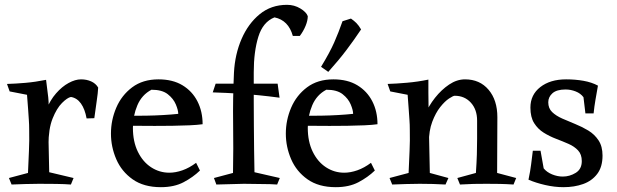

<svg xmlns="http://www.w3.org/2000/svg" viewBox="-20 -765 2558 796"><path d="M171 -434Q176 -398 180 -361.5Q184 -325 179 -289L184 -51L285 -27L274 0Q248 -2 212.5 -2.5Q177 -3 142 -3Q111 -3 84 -2Q57 -1 28 0L17 -27L96 -48Q98 -97 100 -139.5Q102 -182 101 -226Q101 -249 99.5 -269Q98 -289 96.5 -313Q95 -337 92 -372L20 -386L9 -417Q44 -418 85 -421.5Q126 -425 171 -434ZM316 -436Q339 -436 358 -427.5Q377 -419 387 -402Q386 -380 381 -346.5Q376 -313 371 -275L339 -274Q332 -313 315.5 -336Q299 -359 274 -363Q259 -360 237 -338Q215 -316 198 -273.5Q181 -231 181 -164L156 -222Q156 -271 172 -310.5Q188 -350 212.5 -378Q237 -406 264.5 -421Q292 -436 316 -436Z M637 -436Q696 -436 736.5 -411.5Q777 -387 798.5 -345Q820 -303 820 -250Q799 -247 766 -245.5Q733 -244 695 -243.5Q657 -243 621 -243Q573 -243 538 -243.5Q503 -244 504 -244V-285Q509 -285 532 -285Q555 -285 588 -285.5Q621 -286 656 -288Q691 -290 719 -293Q719 -308 709 -332Q699 -356 675.5 -374.5Q652 -393 608 -393Q568 -372 549.5 -328.5Q531 -285 531 -235Q531 -178 551.5 -136Q572 -94 606.5 -71.5Q641 -49 682 -49Q708 -49 736.5 -59Q765 -69 793 -90L809 -58Q780 -30 741 -9.5Q702 11 647 11Q576 11 530 -21.5Q484 -54 462 -105Q440 -156 440 -211Q440 -267 462 -318.5Q484 -370 528 -403Q572 -436 637 -436Z M950 -464Q954 -540 981.5 -603.5Q1009 -667 1056.5 -706Q1104 -745 1170 -745Q1200 -745 1225 -730Q1250 -715 1256 -698Q1256 -680 1247 -658Q1238 -636 1223 -616H1194Q1176 -681 1118 -693Q1070 -674 1051 -612.5Q1032 -551 1032 -465Q1032 -454 1032 -421.5Q1032 -389 1032 -342.5Q1032 -296 1032.5 -244Q1033 -192 1033.5 -141.5Q1034 -91 1035 -51L1140 -27L1129 0Q1103 -2 1065 -2Q1027 -2 991 -3Q961 -2 934.5 -1.5Q908 -1 877 0L867 -27L946 -48Q948 -149 946.5 -252.5Q945 -356 950 -464ZM874 -418H1131L1139 -360Q1094 -366 1054 -370Q1014 -374 968.5 -377Q923 -380 862 -382Z M1362 -436Q1421 -436 1461.5 -411.5Q1502 -387 1523.5 -345Q1545 -303 1545 -250Q1524 -247 1491 -245.5Q1458 -244 1420 -243.5Q1382 -243 1346 -243Q1298 -243 1263 -243.5Q1228 -244 1229 -244V-285Q1234 -285 1257 -285Q1280 -285 1313 -285.5Q1346 -286 1381 -288Q1416 -290 1444 -293Q1444 -308 1434 -332Q1424 -356 1400.5 -374.5Q1377 -393 1333 -393Q1293 -372 1274.5 -328.5Q1256 -285 1256 -235Q1256 -178 1276.5 -136Q1297 -94 1331.5 -71.5Q1366 -49 1407 -49Q1433 -49 1461.5 -59Q1490 -69 1518 -90L1534 -58Q1505 -30 1466 -9.5Q1427 11 1372 11Q1301 11 1255 -21.5Q1209 -54 1187 -105Q1165 -156 1165 -211Q1165 -267 1187 -318.5Q1209 -370 1253 -403Q1297 -436 1362 -436ZM1435 -688Q1448 -679 1457.5 -669.5Q1467 -660 1477 -643Q1449 -601 1417 -558.5Q1385 -516 1341 -467L1311 -488Q1347 -547 1365.5 -589Q1384 -631 1400 -677Q1408 -680 1417.5 -682.5Q1427 -685 1435 -688Z M1908 -436Q1969 -436 2005.5 -393Q2042 -350 2042 -279Q2042 -215 2041.5 -163.5Q2041 -112 2041 -48L2120 -27L2109 0Q2078 -2 2052 -2.5Q2026 -3 1997 -3Q1968 -3 1943.5 -2.5Q1919 -2 1887 0L1876 -27L1953 -48Q1956 -92 1957 -124.5Q1958 -157 1958 -189.5Q1958 -222 1958 -265Q1958 -311 1932 -339.5Q1906 -368 1865 -368Q1859 -368 1841.5 -356.5Q1824 -345 1805 -321Q1786 -297 1772 -260Q1758 -223 1758 -172L1723 -216Q1725 -249 1741 -287.5Q1757 -326 1783.5 -359.5Q1810 -393 1842 -414.5Q1874 -436 1908 -436ZM1756 -435Q1756 -401 1756 -380Q1756 -359 1756.5 -339Q1757 -319 1757 -289L1762 -48L1839 -27L1827 0Q1776 -3 1720 -3Q1689 -3 1663 -2Q1637 -1 1606 0L1595 -27L1674 -48Q1676 -97 1678 -139.5Q1680 -182 1679 -226Q1679 -249 1677.5 -268Q1676 -287 1674.5 -311Q1673 -335 1670 -372L1598 -386L1587 -417Q1622 -418 1667.5 -422Q1713 -426 1756 -435Z M2171 -20Q2179 -58 2182 -84Q2185 -110 2189 -140H2221L2234 -67Q2247 -51 2269 -42Q2291 -33 2313 -33Q2342 -33 2367 -48.5Q2392 -64 2392 -97Q2392 -125 2376.5 -141.5Q2361 -158 2337 -168.5Q2313 -179 2285.5 -189.5Q2258 -200 2234 -215Q2210 -230 2194.5 -254.5Q2179 -279 2179 -319Q2179 -372 2220 -404Q2261 -436 2327 -436Q2365 -436 2399 -430Q2433 -424 2459 -410Q2453 -376 2448.5 -350Q2444 -324 2441 -295H2407L2399 -362Q2387 -378 2366.5 -386Q2346 -394 2325 -394Q2288 -394 2270.5 -378.5Q2253 -363 2253 -341Q2253 -316 2269 -300.5Q2285 -285 2311 -273.5Q2337 -262 2365.5 -250.5Q2394 -239 2419.5 -223.5Q2445 -208 2461.5 -183Q2478 -158 2478 -120Q2478 -73 2456 -44Q2434 -15 2397.5 -2Q2361 11 2316 11Q2279 11 2240 2Q2201 -7 2171 -20Z"/></svg>

Font: Ruwudu
Style: Regular
Weight: 400
Designer: Becca Hirsbrunner Spalinger
Foundry: SIL International
Version: Version 3.000